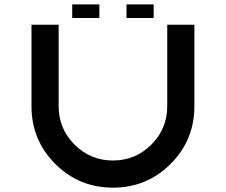

<svg xmlns="http://www.w3.org/2000/svg" viewBox="-20 -864 1040 884"><path d="M125 -375V-750H250V-375Q250 -271.5 323.2 -198.2Q396.5 -125 500 -125Q603.5 -125 676.8 -198.2Q750 -271.5 750 -375V-750H875V-375Q875 -218.8 765.6 -109.4Q656.2 0 500 0Q343.8 0 234.4 -109.4Q125 -218.8 125 -375ZM687.5 -781.2H562.5V-843.8H687.5ZM437.5 -781.2H312.5V-843.8H437.5Z"/></svg>

Font: Xanmono
Style: Regular
Weight: 400
Designer: GGBotNet
Foundry: GGBotNet
Version: 1.00